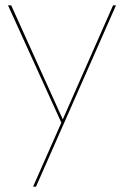

<svg xmlns="http://www.w3.org/2000/svg" viewBox="-20 -480 465 720"><path d="M415 -460H404L210 -20H221L22 -460H10L210 -20L104 220H115Z"/></svg>

Font: Jost Thin
Style: Regular
Weight: 250
Version: Version 3.710